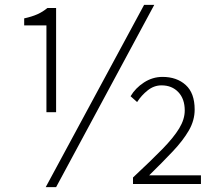

<svg xmlns="http://www.w3.org/2000/svg" viewBox="-20 -761 907 794"><path d="M172 -297V-656H80V-685Q112 -692 134.5 -702Q157 -712 176 -728H212V-297ZM169 13 576 -741H618L212 13ZM530 0V-27Q604 -96 651 -144Q698 -192 721 -230Q744 -268 744 -304Q744 -352 717.5 -380Q691 -408 648 -408Q617 -408 591 -387.5Q565 -367 547 -339L520 -363Q540 -397 575.5 -420Q611 -443 652 -443Q711 -443 748 -409.5Q785 -376 785 -308Q785 -263 761 -221.5Q737 -180 695 -135.5Q653 -91 597 -36H811V0Z"/></svg>

Font: Noto Sans TC Thin ExtraLight
Style: Regular
Weight: 250
Version: Version 2.004-H2;hotconv 1.0.118;makeotfexe 2.5.65603